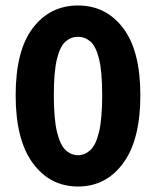

<svg xmlns="http://www.w3.org/2000/svg" viewBox="-20 -667 568 699"><path d="M264 12Q162 12 99.5 -73Q37 -158 37 -320Q37 -483 99.5 -565Q162 -647 264 -647Q366 -647 428.5 -564.5Q491 -482 491 -320Q491 -158 428.5 -73Q366 12 264 12ZM264 -102Q289 -102 309 -120.5Q329 -139 340.5 -186.5Q352 -234 352 -320Q352 -407 340.5 -453Q329 -499 309 -516Q289 -533 264 -533Q239 -533 219 -516Q199 -499 187.5 -453Q176 -407 176 -320Q176 -234 187.5 -186.5Q199 -139 219 -120.5Q239 -102 264 -102Z"/></svg>

Font: Source Sans 3
Style: Bold
Weight: 700
Designer: Paul D. Hunt
Foundry: Adobe
Version: Version 3.052;hotconv 1.1.0;makeotfexe 2.6.0